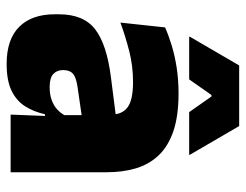

<svg xmlns="http://www.w3.org/2000/svg" viewBox="-101 -627 740 578"><g transform="rotate(90 269.0 -338.0)"><path d="M325 0 330 -126 326.5 -130.5V-283.5L325 -301.5Q325 -336 302.8 -352.2Q280.5 -368.5 227 -368.5Q178.5 -368.5 133.8 -357Q89 -345.5 48 -330.5L62.5 -465Q87.5 -476 118 -485.2Q148.5 -494.5 184.5 -500Q220.5 -505.5 261 -505.5Q329.5 -505.5 375.2 -489.8Q421 -474 448 -445.2Q475 -416.5 486.8 -377Q498.5 -337.5 498.5 -290V0ZM172.5 12Q98.5 12 60.8 -25.8Q23 -63.5 23 -133V-145.5Q23 -219.5 68.2 -254.5Q113.5 -289.5 213 -302L338.5 -318L349 -217L242.5 -201.5Q213.5 -197.5 202.2 -187.8Q191 -178 191 -159V-157Q191 -139.5 202.8 -128.5Q214.5 -117.5 242 -117.5Q265 -117.5 281.8 -123.8Q298.5 -130 309.8 -140.5Q321 -151 327.5 -163.5L352.5 -103.5H324Q316.5 -70 300.2 -44Q284 -18 253.5 -3Q223 12 172.5 12ZM177 -688H359.5L446 -539.5V-537.5H317.5L270.5 -604.5H266L219 -537.5H90.5V-539.5Z"/></g></svg>

Font: Anek Gurmukhi Medium ExtraBold
Style: Regular
Weight: 800
Version: Version 1.003